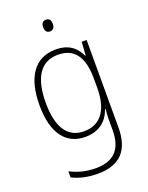

<svg xmlns="http://www.w3.org/2000/svg" viewBox="-175 -812 881 1141"><g transform="rotate(-20 265.5 -242.0)"><path d="M262 -725C240 -725 232 -709 232 -688C232 -667 241 -651 262 -651C284 -651 293 -666 293 -688C293 -709 286 -725 262 -725ZM256 -539C121 -539 53 -434 53 -260C53 -81 125 10 246 10C330 10 387 -33 411 -106H414C411 -71 411 -44 411 -12V27C411 142 360 206 241 206C177 206 124 190 80 167V206C123 227 174 241 241 241C389 241 449 160 449 24V-529H418L412 -444H409C384 -499 339 -539 256 -539ZM258 -505C372 -505 411 -420 411 -299V-239C411 -130 375 -24 250 -24C148 -24 93 -104 93 -260C93 -412 144 -505 258 -505Z"/></g></svg>

Font: Noto Sans Devanagari SemiCondensed ExtraLight
Style: Regular
Weight: 200
Width: 4
Designer: Jelle Bosma - Monotype Design Team
Foundry: Monotype Imaging Inc.
Version: Version 2.004